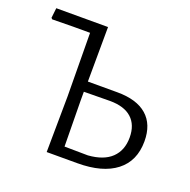

<svg xmlns="http://www.w3.org/2000/svg" viewBox="-91 -543 625 631"><g transform="rotate(20 221.5 -227.5)"><path d="M425 -143Q425 -74 377.5 -37Q330 0 242 0H135L137 -195L135 -417H75L3 -416L-1 -420L3 -455H184L183 -264H286Q354 -264 389.5 -233Q425 -202 425 -143ZM375 -138Q375 -182 349 -205.5Q323 -229 273 -229L182 -228V-198L184 -37L266 -36Q320 -40 347.5 -66.5Q375 -93 375 -138Z"/></g></svg>

Font: Luna Sans Light
Style: Regular
Weight: 300
Designer: Juan Pablo del Peral
Foundry: Huerta Tipografica
Version: Version 2.001; ttfautohint (v1.5)